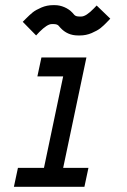

<svg xmlns="http://www.w3.org/2000/svg" viewBox="-20 -722 490 742"><path d="M80.6 -650.4Q94.7 -664.6 106.4 -674.1Q118.2 -683.6 139.9 -692.9Q161.6 -702.1 184.6 -702.1H192.4Q210.4 -702.1 228.8 -694.3Q247.1 -686.5 259.8 -672.9L267.6 -664.1Q273.4 -658.2 286.1 -658.2H294.4Q312.5 -658.2 342.8 -689.5L353.5 -700.7L406.2 -649.9L395.5 -638.7Q381.3 -623.5 368.7 -613.5Q356 -603.5 334.2 -594.2Q312.5 -585 289.6 -585H281.2Q240.2 -585 212.9 -615.2L206.1 -623Q200.2 -628.9 187.5 -628.9H179.7Q162.6 -628.9 132.3 -598.6L119.6 -585L67.9 -637.7ZM306.2 0H33.7L49.3 -73.2H149.9L224.1 -426.8H124.5L140.1 -500H314L224.1 -73.2H321.8Z"/></svg>

Font: Anka/Coder Narrow
Style: Italic
Weight: 400
Width: 3
Italic angle: -12°
Monospace: yes
Version: Version 001.100